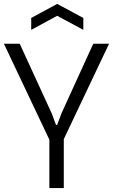

<svg xmlns="http://www.w3.org/2000/svg" viewBox="-20 -964 579 984"><path d="M233 -248 0 -740H81L245 -383L267 -324H273L295 -383L458 -740H539L307 -251V0H233ZM140 -872 273 -944 407 -872V-811L273 -883L140 -811Z"/></svg>

Font: Encode Sans Compressed
Style: Regular
Weight: 400
Designer: Pablo Impallari, Andres Torresi
Foundry: Pablo Impallari, Andres Torresi
Version: Version 1.000; ttfautohint (v1.00) -l 8 -r 50 -G 200 -x 14 -